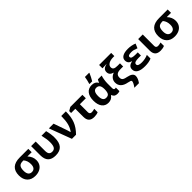

<svg xmlns="http://www.w3.org/2000/svg" viewBox="385 -2516 4421 4421"><g transform="rotate(-45 2595.5 -305.5)"><path d="M45 -266Q45 -547 353 -547H633V-438H494Q582 -346 582 -232Q582 -157 548 -102.5Q514 -48 452.5 -19Q391 10 312 10Q186 10 115.5 -63.5Q45 -137 45 -266ZM429 -255Q429 -310 414.5 -354Q400 -398 367 -438H343Q264 -438 231 -398.5Q198 -359 198 -266Q198 -190 227.5 -150Q257 -110 314 -110Q371 -110 400 -147Q429 -184 429 -255Z M723 -249V-546H872V-244Q872 -173 897.5 -141.5Q923 -110 979 -110Q1040 -110 1068 -155Q1096 -200 1096 -300Q1096 -354 1088.5 -406.5Q1081 -459 1061 -546H1211Q1230 -472 1237.5 -414Q1245 -356 1245 -296Q1245 -142 1178 -66.5Q1111 9 974 9Q847 9 785 -54.5Q723 -118 723 -249Z M1301 -546H1454L1560 -243Q1567 -224 1574.5 -198.5Q1582 -173 1585 -162L1594 -132H1598Q1654 -206 1679 -303Q1704 -400 1704 -546H1854Q1854 -370 1805.5 -244Q1757 -118 1640 0H1506Z M2050 -171V-434H1913V-496L1999 -546H2393V-434H2199V-171Q2199 -140 2216.5 -124.5Q2234 -109 2264 -109Q2301 -109 2358 -126V-15Q2303 10 2230 10Q2138 10 2094 -35Q2050 -80 2050 -171Z M2685 -621Q2695 -650 2707.5 -703.5Q2720 -757 2725 -796H2863V-784Q2826 -696 2772 -606H2685ZM2476 -271Q2476 -406 2535 -480.5Q2594 -555 2701 -555Q2758 -555 2795.5 -535Q2833 -515 2858 -473H2865Q2877 -519 2898 -546H3021Q3005 -499 2995.5 -437.5Q2986 -376 2986 -325V-173Q2986 -115 3027 -115Q3041 -115 3056 -120V-3Q3049 1 3026.5 5.5Q3004 10 2989 10Q2935 10 2906 -8.5Q2877 -27 2860 -72H2850Q2795 10 2690 10Q2589 10 2532.5 -64.5Q2476 -139 2476 -271ZM2847 -272Q2847 -359 2820 -397.5Q2793 -436 2733 -436Q2628 -436 2628 -270Q2628 -189 2654 -149Q2680 -109 2735 -109Q2796 -109 2820.5 -146Q2845 -183 2847 -272Z M3426 41Q3426 23 3404 14Q3382 5 3338 -4Q3232 -23 3177.5 -76Q3123 -129 3123 -214Q3123 -275 3158.5 -322Q3194 -369 3261 -395V-400Q3154 -426 3154 -524Q3154 -577 3187 -608Q3220 -639 3295 -657Q3195 -651 3162 -651H3151V-760H3544V-657H3507Q3416 -657 3359 -623Q3302 -589 3302 -533Q3302 -487 3333.5 -467Q3365 -447 3437 -447H3518V-344H3436Q3352 -344 3314 -314.5Q3276 -285 3276 -224Q3276 -185 3290.5 -163.5Q3305 -142 3333.5 -130.5Q3362 -119 3413 -109Q3494 -92 3532.5 -61.5Q3571 -31 3571 18Q3571 91 3504 185H3354Q3388 140 3407 102Q3426 64 3426 41Z M3614 -151Q3614 -204 3646 -236.5Q3678 -269 3747 -282V-287Q3643 -311 3643 -413Q3643 -482 3705 -519Q3767 -556 3881 -556Q3937 -556 3994 -545Q4051 -534 4094 -515L4048 -407Q3991 -430 3957 -438Q3923 -446 3885 -446Q3835 -446 3805.5 -435Q3776 -424 3776 -395Q3776 -360 3812 -348Q3848 -336 3911 -336H3986V-233H3904Q3838 -233 3799.5 -218.5Q3761 -204 3761 -166Q3761 -105 3892 -105Q3943 -105 3996.5 -116Q4050 -127 4093 -147V-28Q4008 10 3881 10Q3750 10 3682 -30.5Q3614 -71 3614 -151Z M4209 -171V-546H4358V-171Q4358 -140 4375.5 -124.5Q4393 -109 4423 -109Q4461 -109 4517 -126V-15Q4462 10 4389 10Q4297 10 4253 -35Q4209 -80 4209 -171Z M4583 -266Q4583 -547 4891 -547H5171V-438H5032Q5120 -346 5120 -232Q5120 -157 5086 -102.5Q5052 -48 4990.5 -19Q4929 10 4850 10Q4724 10 4653.5 -63.5Q4583 -137 4583 -266ZM4967 -255Q4967 -310 4952.5 -354Q4938 -398 4905 -438H4881Q4802 -438 4769 -398.5Q4736 -359 4736 -266Q4736 -190 4765.5 -150Q4795 -110 4852 -110Q4909 -110 4938 -147Q4967 -184 4967 -255Z"/></g></svg>

Font: OpenSansMMV
Style: Bold
Weight: 700
Foundry: Ascender Corporation
Version: Version 4.001